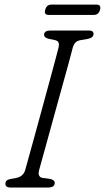

<svg xmlns="http://www.w3.org/2000/svg" viewBox="-20 -836 467 856"><path d="M154.5 -78Q150 -61 154.5 -53Q159 -45 168.5 -43L204.5 -38Q224.5 -33.5 224 -20Q224 -10 216 -5Q208 0 197.5 0H26Q4 0 4 -17Q4 -33.5 26 -38L51.5 -42.5Q84 -48.5 92.5 -78.5Q96.5 -92.5 107.2 -131.5Q118 -170.5 133 -225Q148 -279.5 164.5 -340Q181 -400.5 196.5 -457.5Q212 -514.5 224 -559.2Q236 -604 241.5 -625.5Q244 -637.5 241 -646Q238 -654.5 224 -657.5L197 -663Q176.5 -668 176.5 -681.5Q177.5 -700 205 -700H376Q397 -700 397 -684.5Q397 -668 371.5 -662.5L338.5 -657Q324 -654 316.2 -646Q308.5 -638 304.5 -624Q299 -602 286.8 -557Q274.5 -512 258.5 -454.8Q242.5 -397.5 226 -337.2Q209.5 -277 194.5 -222.8Q179.5 -168.5 168.8 -129.8Q158 -91 154.5 -78ZM181.5 -792Q187.5 -815.5 209 -815.5H410.5Q432 -815.5 426 -792.5Q419.5 -769.5 398.5 -769.5H196.5Q175.5 -769.5 181.5 -792Z"/></svg>

Font: Fraunces 144pt SuperSoft Light
Style: Italic
Weight: 300
Italic angle: -16°
Version: Version 1.000;[b76b70a41]